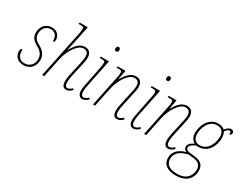

<svg xmlns="http://www.w3.org/2000/svg" viewBox="-96 -1396 2896 2273"><g transform="rotate(30 1352.0 -260.0)"><path d="M153 10C249 10 300 -60 300 -142C300 -210 263 -256 198 -290C142 -319 119 -351 118 -401C118 -470 162 -522 226 -522C298 -522 317 -467 316 -408C331 -408 340 -419 340 -438C340 -495 305 -547 227 -547C146 -547 90 -483 90 -401C90 -336 122 -300 187 -265C249 -232 272 -189 272 -138C272 -71 229 -15 154 -15C78 -15 51 -68 52 -148C38 -148 27 -138 27 -109C27 -45 70 10 153 10Z M738 10C768 10 792 -7 817 -32L804 -49C781 -28 762 -15 741 -15C716 -15 705 -36 705 -76C705 -110 712 -152 722 -194L754 -336C760 -366 771 -409 771 -444C771 -496 748 -543 684 -543C624 -543 575 -506 521 -411H517C526 -447 535 -485 542 -519L592 -760H481L476 -740H493C546 -740 549 -737 549 -711C549 -703 546 -679 542 -655L406 0H434L489 -265C513 -379 593 -518 676 -518C731 -518 743 -479 743 -444C743 -412 730 -356 726 -336L694 -194C683 -148 677 -109 677 -76C677 -16 698 10 738 10Z M1024 -680C1038 -680 1051 -689 1051 -714C1051 -732 1040 -742 1026 -742C1010 -742 999 -728 999 -707C999 -689 1010 -680 1024 -680ZM958 10C988 10 1014 -7 1038 -32L1025 -49C1002 -28 983 -15 961 -15C937 -15 924 -36 924 -76C924 -110 932 -152 941 -194L1011 -536H898L894 -516H914C960 -516 967 -512 967 -482C967 -468 964 -446 961 -431L914 -194C904 -149 896 -109 896 -76C896 -16 920 10 958 10Z M1433 10C1466 10 1489 -7 1513 -32L1500 -49C1477 -28 1458 -15 1437 -15C1411 -15 1400 -36 1400 -76C1400 -110 1408 -152 1418 -194L1449 -336C1456 -366 1467 -409 1467 -444C1467 -496 1444 -543 1380 -543C1320 -543 1270 -506 1217 -411H1213L1236 -536H1130L1125 -516H1143C1190 -516 1198 -512 1198 -485C1198 -468 1194 -446 1191 -431L1102 0H1130L1185 -265C1209 -379 1289 -518 1372 -518C1427 -518 1439 -479 1439 -444C1439 -412 1426 -356 1421 -336L1390 -194C1379 -148 1372 -109 1372 -76C1372 -16 1394 10 1433 10Z M1722 -680C1736 -680 1749 -689 1749 -714C1749 -732 1738 -742 1724 -742C1708 -742 1697 -728 1697 -707C1697 -689 1708 -680 1722 -680ZM1656 10C1686 10 1712 -7 1736 -32L1723 -49C1700 -28 1681 -15 1659 -15C1635 -15 1622 -36 1622 -76C1622 -110 1630 -152 1639 -194L1709 -536H1596L1592 -516H1612C1658 -516 1665 -512 1665 -482C1665 -468 1662 -446 1659 -431L1612 -194C1602 -149 1594 -109 1594 -76C1594 -16 1618 10 1656 10Z M2131 10C2164 10 2187 -7 2211 -32L2198 -49C2175 -28 2156 -15 2135 -15C2109 -15 2098 -36 2098 -76C2098 -110 2106 -152 2116 -194L2147 -336C2154 -366 2165 -409 2165 -444C2165 -496 2142 -543 2078 -543C2018 -543 1968 -506 1915 -411H1911L1934 -536H1828L1823 -516H1841C1888 -516 1896 -512 1896 -485C1896 -468 1892 -446 1889 -431L1800 0H1828L1883 -265C1907 -379 1987 -518 2070 -518C2125 -518 2137 -479 2137 -444C2137 -412 2124 -356 2119 -336L2088 -194C2077 -148 2070 -109 2070 -76C2070 -16 2092 10 2131 10Z M2368 240C2528 240 2580 143 2580 54C2580 -20 2537 -59 2452 -69L2375 -78C2351 -81 2327 -95 2327 -116C2327 -144 2347 -165 2404 -190C2411 -188 2421 -187 2428 -187C2576 -187 2623 -332 2623 -415C2623 -454 2613 -482 2602 -498C2625 -527 2641 -540 2657 -540C2671 -540 2677 -533 2677 -501C2691 -501 2704 -508 2704 -531C2704 -551 2690 -566 2670 -566C2641 -566 2621 -551 2589 -516C2569 -536 2536 -546 2504 -546C2370 -546 2315 -408 2315 -316C2315 -258 2342 -218 2377 -199C2316 -170 2302 -143 2302 -115C2302 -88 2319 -73 2342 -64C2263 -45 2186 7 2186 103C2186 194 2258 240 2368 240ZM2433 -212C2381 -212 2343 -248 2343 -316C2343 -393 2385 -521 2501 -521C2557 -521 2595 -489 2595 -417C2595 -351 2558 -212 2433 -212ZM2367 215C2260 215 2214 165 2214 103C2214 18 2274 -28 2379 -52L2451 -44C2519 -38 2552 0 2552 54C2552 136 2506 215 2367 215Z"/></g></svg>

Font: Noto Serif SemiCondensed Thin
Style: Italic
Weight: 100
Width: 4
Italic angle: -12°
Designer: Monotype Design Team
Foundry: Monotype Imaging Inc.
Version: Version 2.013